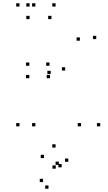

<svg xmlns="http://www.w3.org/2000/svg" viewBox="-20 -760 660 1170"><path d="M288.8 -308.7V-328.7H268.8V-308.7ZM473.8 10V-10H453.8V10ZM590.7 10V-10H570.7V10ZM377.2 -330.2V-350.2H357.2V-330.2ZM195.5 -720V-740H175.5V-720ZM98.7 -720V-740H78.7V-720ZM98.7 10V-10H78.7V10ZM195.5 10V-10H175.5V10ZM158.7 -283.3V-303.3H138.7V-283.3ZM284.7 -283.3V-303.3H264.7V-283.3ZM566.5 -521.7V-541.7H546.5V-521.7ZM318.7 -720V-740H298.7V-720ZM160.3 -720V-740H140.3V-720ZM160.3 -643.5V-663.5H140.3V-643.5ZM293.5 -643.5V-663.5H273.5V-643.5ZM466.8 -512V-532H446.8V-512ZM281.5 -359.2V-379.2H261.5V-359.2ZM158.7 -359.2V-379.2H138.7V-359.2ZM355.7 259.7V239.7H335.7V259.7ZM338.7 244.7V224.7H318.7V244.7ZM242.3 349.5V329.5H222.3V349.5ZM275.5 390V370H255.5V390ZM396.3 226V206H376.3V226ZM318.7 139.2V119.2H298.7V139.2ZM248.3 203.3V183.3H228.3V203.3ZM319.7 267.8V247.8H299.7V267.8Z"/></svg>

Font: Monaspace Neon Dots Var
Style: Regular
Weight: 400
Designer: Riley Cran and the Lettermatic Team
Version: Version 1.100 (Monaspace Neon Dots)